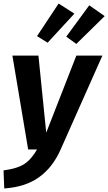

<svg xmlns="http://www.w3.org/2000/svg" viewBox="-35 -844 611 1084"><path d="M306 3Q261 103 184 157.5Q107 212 -11 220L-15 118Q62 108 102 82Q142 56 174 0H124L35 -530H182L226 -95L396 -530H543ZM385 -767 234 -603 174 -640 296 -824ZM556 -753 396 -596 339 -637 469 -814Z"/></svg>

Font: Fira Sans SemiBold
Style: Italic
Weight: 600
Italic angle: -8°
Designer: bBox Type GmbH & Carrois Corporate GbR & Edenspiekermann AG
Foundry: bBox Type GmbH & Carrois Corporate GbR & Edenspiekermann AG
Version: Version 4.301